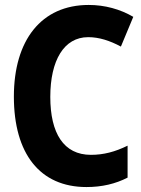

<svg xmlns="http://www.w3.org/2000/svg" viewBox="-20 -746 570 775"><path d="M329 9C392 9 446 -4 495 -29V-158C444 -133 398 -121 347 -121C237 -121 183 -208 183 -355C183 -502 238 -596 336 -596C380 -596 423 -582 468 -558L518 -678C465 -709 403 -726 338 -726C147 -726 36 -584 36 -356C36 -126 141 9 329 9Z"/></svg>

Font: Noto Sans Mono Condensed ExtraBold
Style: Regular
Weight: 800
Width: 3
Designer: Monotype Design Team
Foundry: Monotype Imaging Inc.
Version: Version 2.014